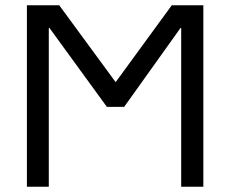

<svg xmlns="http://www.w3.org/2000/svg" viewBox="-20 -708 873 728"><path d="M165 -605.5V0H82V-688H204.6L418.5 -396.5L631.3 -688H751V0H667V-605.5L450.7 -302.7H385.3Z"/></svg>

Font: Arimo
Style: Regular
Weight: 400
Designer: Steve Matteson
Foundry: Monotype Imaging Inc.
Version: Version 1.33